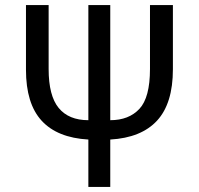

<svg xmlns="http://www.w3.org/2000/svg" viewBox="-20 -734 781 754"><path d="M327 0V-186Q205 -193 143.5 -260Q82 -327 82 -460V-714H171V-463Q171 -358 210.5 -310Q250 -262 327 -262V-714H413V-262Q486 -262 527.5 -306.5Q569 -351 569 -463V-714H659V-462Q659 -328 597 -260.5Q535 -193 413 -186V0Z"/></svg>

Font: Noto Sans SemiCondensed
Style: Regular
Weight: 400
Width: 4
Designer: Monotype Design Team
Foundry: Monotype Imaging Inc.
Version: Version 2.013; ttfautohint (v1.8.4.7-5d5b)